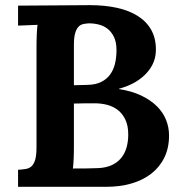

<svg xmlns="http://www.w3.org/2000/svg" viewBox="-20 -722 701 742"><path d="M49.8 -65.9Q66.4 -66.9 79.8 -69.1Q93.3 -71.3 102.3 -79.8Q111.3 -88.4 116.2 -105.5Q121.1 -122.6 121.1 -152.8V-536.1Q121.1 -549.8 121.3 -563Q121.6 -576.2 122.1 -588.1Q122.6 -600.1 123.3 -609.9Q124 -619.6 125 -626L49.8 -623V-700.2L327.1 -702.1Q385.3 -702.1 432.4 -691.7Q479.5 -681.2 512.9 -659.9Q546.4 -638.7 564.5 -606.4Q582.5 -574.2 582.5 -530.3Q582.5 -504.9 574.2 -483.4Q565.9 -461.9 548.6 -441.9Q531.2 -421.9 504.2 -405.5Q477.1 -389.2 439.5 -378.9V-377.9Q489.3 -370.1 525.6 -352.8Q562 -335.4 585.9 -311.8Q609.9 -288.1 621.6 -259Q633.3 -230 633.3 -198.7Q633.3 -149.9 615 -112.8Q596.7 -75.7 564.2 -50.5Q531.7 -25.4 487.3 -12.7Q442.9 0 390.1 0H49.8ZM261.7 -70.8Q288.1 -70.8 312 -71Q335.9 -71.3 359.4 -72.3Q389.6 -73.7 411.6 -83.7Q433.6 -93.8 447.8 -110.8Q461.9 -127.9 468.8 -151.1Q475.6 -174.3 475.6 -202.1Q475.6 -236.3 464.6 -259.5Q453.6 -282.7 435.3 -296.9Q417 -311 393.8 -316.9Q370.6 -322.8 346.7 -322.8Q299.3 -322.8 265.6 -321.8V-159.2Q265.6 -145.5 265.4 -132.6Q265.1 -119.6 264.6 -107.9Q264.2 -96.2 263.4 -86.7Q262.7 -77.1 261.7 -70.8ZM317.9 -394Q349.6 -394.5 371.1 -405.3Q392.6 -416 405.8 -434.3Q418.9 -452.6 424.6 -476.6Q430.2 -500.5 430.2 -528.3Q430.2 -558.6 420.7 -578.6Q411.1 -598.6 396.2 -610.4Q381.3 -622.1 362.3 -627Q343.3 -631.8 324.2 -631.8Q312 -631.3 301.3 -628.9Q290.5 -626.5 282.7 -617.9Q274.9 -609.4 270.3 -593Q265.6 -576.7 265.6 -547.9V-392.6Z"/></svg>

Font: DimaBanoo
Style: Bold
Weight: 800
Designer: R.Balvardi
Foundry: R.Balvardi
Version: Version 1.0.0-alpha3